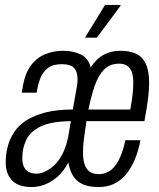

<svg xmlns="http://www.w3.org/2000/svg" viewBox="-20 -743 643 775"><path d="M108 12Q83 12 63.5 6Q44 0 30.5 -13Q17 -26 10 -44.5Q3 -63 3 -88Q3 -120 11 -151Q19 -182 37 -209.5Q55 -237 86 -257Q117 -277 163.5 -289Q210 -301 274 -301L290 -392Q292 -401 292.5 -409.5Q293 -418 293 -424Q293 -455 278 -469.5Q263 -484 230 -484Q194 -484 174 -469Q154 -454 144 -430Q134 -406 129 -375L128 -369H68Q68 -373 69 -377.5Q70 -382 71 -387Q80 -446 104.5 -478.5Q129 -511 163 -524.5Q197 -538 234 -538Q276 -538 306.5 -523Q337 -508 346 -471Q369 -506 398.5 -522Q428 -538 466 -538Q504 -538 529.5 -526Q555 -514 568.5 -485.5Q582 -457 582 -407Q582 -385 578.5 -352Q575 -319 563 -254H329Q323 -216 319 -184.5Q315 -153 315 -129Q315 -99 321.5 -79.5Q328 -60 342 -50Q356 -40 379 -40Q397 -40 413 -47.5Q429 -55 442.5 -71Q456 -87 467 -113.5Q478 -140 486 -177H547Q538 -131 522.5 -95.5Q507 -60 486 -36Q465 -12 438 0Q411 12 378 12Q323 12 294 -11.5Q265 -35 256 -87Q238 -53 213.5 -31Q189 -9 162 1.5Q135 12 108 12ZM128 -42Q144 -42 163 -51Q182 -60 200.5 -77.5Q219 -95 233 -123Q247 -151 255 -189L266 -254Q186 -253 144 -232.5Q102 -212 86 -178.5Q70 -145 70 -105Q70 -84 76.5 -70Q83 -56 96 -49Q109 -42 128 -42ZM337 -301H506Q512 -334 515 -360.5Q518 -387 518 -407Q518 -434 512.5 -451Q507 -468 494 -477Q481 -486 461 -486Q424 -486 400.5 -462.5Q377 -439 362.5 -397Q348 -355 337 -301ZM323 -591 404 -723H467L466 -719L371 -591Z"/></svg>

Font: Archivo ExtraCondensed Light
Style: Italic
Weight: 300
Width: 2
Italic angle: -10°
Designer: Hector Gatti
Foundry: Omnibus-Type
Version: Version 2.001